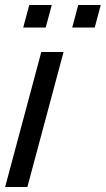

<svg xmlns="http://www.w3.org/2000/svg" viewBox="-38 -748 423 768"><path d="M54.9 -638H144.9L169 -728H79ZM250.9 -638H340.9L365 -728H275ZM-17.5 0H71.5L216.2 -540H127.2Z"/></svg>

Font: Manrope
Style: MediumItalic
Weight: 500
Italic angle: -15°
Designer: Mikhail Sharanda
Foundry: Mikhail Sharanda
Version: Version 4.502;hotconv 1.0.109;makeotfexe 2.5.65596